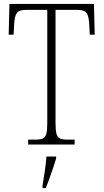

<svg xmlns="http://www.w3.org/2000/svg" viewBox="-20 -734 526 975"><path d="M123 0V-25H160Q184 -25 197 -30.5Q210 -36 215 -53.5Q220 -71 220 -108V-684H114Q76 -684 65 -667.5Q54 -651 52 -612L49 -558H24L28 -714H457L461 -558H436L433 -612Q431 -651 420 -667.5Q409 -684 370 -684H262V-109Q262 -72 267 -54Q272 -36 285 -30.5Q298 -25 322 -25H359V0ZM196 208Q202 172 207.5 135Q213 98 216 61H265V71Q259 92 249.5 119.5Q240 147 230.5 174Q221 201 212 221H196Z"/></svg>

Font: Noto Serif Ethiopic Condensed ExtraLight
Style: Regular
Weight: 200
Width: 3
Designer: Monotype Design Team
Foundry: Monotype Imaging Inc.
Version: Version 2.102; ttfautohint (v1.8.4.7-5d5b)